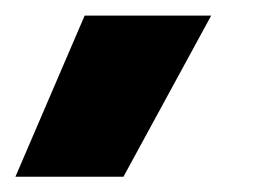

<svg xmlns="http://www.w3.org/2000/svg" viewBox="-20 -841 340 249"><path d="M140.1 -611.8H0L89.8 -820.8H253.9Z"/></svg>

Font: Sora
Style: Bold
Weight: 700
Designer: Jonathan Barnbrook, Julián Moncada
Foundry: Barnbrook Fonts
Version: Version 2.000